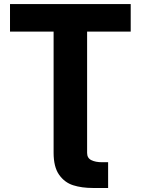

<svg xmlns="http://www.w3.org/2000/svg" viewBox="-20 -727 693 946"><path d="M482.4 72.3H512.7V199.2H438.5Q382.8 199.2 340.6 185.8Q298.3 172.4 271.2 134Q244.1 95.7 244.1 25.4V-571.3H29.3V-707H624V-571.3H409.2V26.4Q409.2 51.8 429.9 62Q450.7 72.3 482.4 72.3Z"/></svg>

Font: Pretendard ExtraBold
Style: Regular
Weight: 800
Designer: Base glyphs from Inter by Rasmus Andersson; Hangeul glyphs from Noto Sans CJK(Source Han Sans) by Jang Soo-young and Kan
Foundry: Kil Hyung-jin
Version: Version 1.309